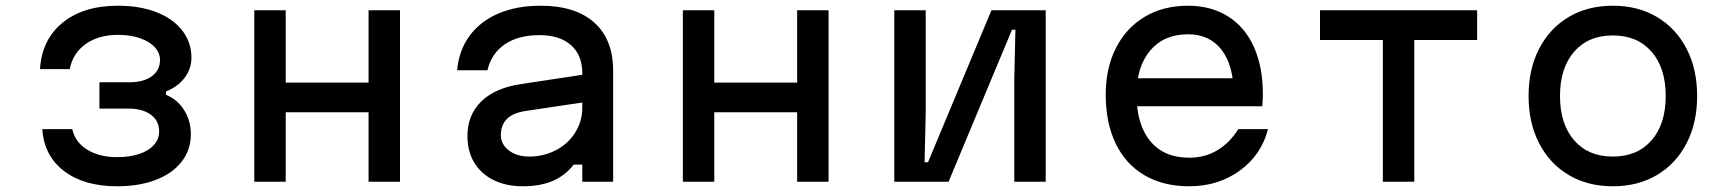

<svg xmlns="http://www.w3.org/2000/svg" viewBox="-20 -636 6040 672"><path d="M128 -184H233Q243 -138 285.5 -112Q328 -86 390 -86Q434 -86 467 -97Q500 -108 518.5 -128.5Q537 -149 537 -176Q537 -213 508 -234.5Q479 -256 429 -256H328V-348H432Q482 -348 511 -369Q540 -390 540 -426Q540 -451 521.5 -471Q503 -491 469.5 -502.5Q436 -514 393 -514Q325 -514 280 -482Q235 -450 224 -394H120Q126 -497 199 -556.5Q272 -616 393 -616Q470 -616 528.5 -593Q587 -570 618.5 -528.5Q650 -487 650 -434Q650 -395 626 -363.5Q602 -332 561 -316V-304Q601 -288 624.5 -250.5Q648 -213 648 -166Q648 -112 616 -70.5Q584 -29 525.5 -6.5Q467 16 390 16Q274 16 204 -37.5Q134 -91 128 -184Z M870 -600H980V-347H1270V-600H1380V0H1270V-243H980V0H870Z M2030 -279 1816 -247Q1774 -240 1753.5 -219Q1733 -198 1733 -163Q1733 -131 1761 -109.5Q1789 -88 1832 -88Q1883 -88 1926 -110.5Q1969 -133 1993.5 -172.5Q2018 -212 2018 -259V-380Q2018 -443 1978.5 -478Q1939 -513 1868 -513Q1794 -513 1747 -481Q1700 -449 1686 -390H1580Q1586 -459 1623 -510Q1660 -561 1724 -588.5Q1788 -616 1872 -616Q1994 -616 2060 -557Q2126 -498 2126 -388V0H2018V-60H1988Q1959 -22 1915 -3Q1871 16 1810 16Q1751 16 1707 -6Q1663 -28 1639.5 -67.5Q1616 -107 1616 -160Q1616 -234 1665 -281.5Q1714 -329 1805 -342L2030 -376Z M2370 -600H2480V-347H2770V-600H2880V0H2770V-243H2480V0H2370Z M3110 -600H3220V-240L3216 -68H3228L3450 -600H3640V0H3530V-360L3534 -532H3522L3300 0H3110Z M4335 -362 4298 -305Q4298 -406 4256 -461Q4214 -516 4138 -516Q4054 -516 4006 -459.5Q3958 -403 3958 -305Q3958 -200 4006 -142Q4054 -84 4142 -84Q4197 -84 4240.5 -110Q4284 -136 4314 -184H4418Q4395 -94 4319.5 -39Q4244 16 4142 16Q4052 16 3986 -22.5Q3920 -61 3885 -133.5Q3850 -206 3850 -305Q3850 -398 3886 -468.5Q3922 -539 3987 -577.5Q4052 -616 4138 -616Q4218 -616 4277.5 -579Q4337 -542 4368.5 -472Q4400 -402 4400 -307Q4400 -292 4398 -264H3935V-362Z M4820 -496H4600V-600H5150V-496H4930V0H4820Z M5330 -300Q5330 -394 5367 -465.5Q5404 -537 5470.5 -576.5Q5537 -616 5625 -616Q5713 -616 5779.5 -576.5Q5846 -537 5883 -465.5Q5920 -394 5920 -300Q5920 -206 5883 -134.5Q5846 -63 5779.5 -23.5Q5713 16 5625 16Q5537 16 5470.5 -23.5Q5404 -63 5367 -134.5Q5330 -206 5330 -300ZM5810 -300Q5810 -398 5760.5 -455Q5711 -512 5625 -512Q5539 -512 5489.5 -455Q5440 -398 5440 -300Q5440 -202 5489.5 -145Q5539 -88 5625 -88Q5711 -88 5760.5 -145Q5810 -202 5810 -300Z"/></svg>

Font: Martian Mono VF sWd Rg
Style: Regular
Weight: 400
Width: 6
Monospace: yes
Designer: Roman Shamin
Foundry: Evil Martians
Version: Version 1.100